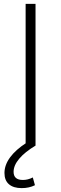

<svg xmlns="http://www.w3.org/2000/svg" viewBox="-20 -750 315 989"><path d="M112 0V-730H163V0ZM92 219Q49 219 26 199Q3 179 3 141Q3 100 32 60.5Q61 21 117 -15L163 0Q108 33 79 67.5Q50 102 50 135Q50 177 98 177Q124 177 149 164L160 204Q130 219 92 219Z"/></svg>

Font: M PLUS 1 Light
Style: Regular
Weight: 300
Designer: Coji Morishita
Foundry: UNDERFOREST DESIGN
Version: Version 1.001